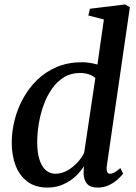

<svg xmlns="http://www.w3.org/2000/svg" viewBox="-20 -837 614 867"><path d="M462.5 -89Q460 -71 463.5 -61.8Q467 -52.5 476.5 -52.5Q486 -52.5 497 -58.5Q508 -64.5 523.5 -78L536 -53Q529.5 -44 513.8 -29Q498 -14 474.2 -2Q450.5 10 420.5 10Q387.5 10 372.5 -7.8Q357.5 -25.5 357.5 -58.5L359 -86.5Q345 -63 320.8 -40.5Q296.5 -18 264.5 -4Q232.5 10 194.5 10Q140.5 10 104.8 -16.2Q69 -42.5 51 -88.2Q33 -134 33 -193Q33 -243.5 46 -295Q59 -346.5 84.8 -393.2Q110.5 -440 148.5 -476.8Q186.5 -513.5 237.2 -534.8Q288 -556 350.5 -556Q367.5 -556 386 -553Q404.5 -550 420 -545.5L449 -749L379 -767L386 -797.5L545.5 -817L566.5 -804.5ZM410.5 -484.5Q399 -495.5 380.8 -501.5Q362.5 -507.5 341.5 -507.5Q300 -507.5 268.2 -487.8Q236.5 -468 213.8 -435Q191 -402 176.5 -361.2Q162 -320.5 155 -277.2Q148 -234 148 -194.5Q148 -149 158 -117.2Q168 -85.5 186.2 -69Q204.5 -52.5 230 -52.5Q257.5 -52.5 283 -66.5Q308.5 -80.5 328.8 -102.2Q349 -124 360 -147Z"/></svg>

Font: Merriweather 48pt Medium
Style: Italic
Weight: 500
Italic angle: -7.8°
Version: Version 2.101